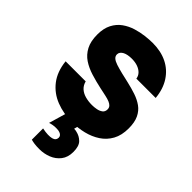

<svg xmlns="http://www.w3.org/2000/svg" viewBox="-283 -835 1230 1230"><g transform="rotate(45 332.5 -219.5)"><path d="M342 8Q264 8 197.5 -18Q131 -44 88.5 -99Q46 -154 37 -239H219Q226 -211 245 -193.5Q264 -176 292.5 -168Q321 -160 354 -160Q374 -160 395 -164Q416 -168 430.5 -179Q445 -190 445 -211Q445 -226 436.5 -235.5Q428 -245 412.5 -251.5Q397 -258 374 -263Q365 -265 355.5 -267Q346 -269 337 -271Q328 -273 318 -275Q267 -286 220 -300.5Q173 -315 137 -339Q101 -363 80 -403Q59 -443 59 -504Q59 -560 79 -598.5Q99 -637 132 -660.5Q165 -684 204 -696Q243 -708 281 -712.5Q319 -717 349 -717Q423 -717 479 -689.5Q535 -662 569.5 -609Q604 -556 611 -481H436Q433 -503 418 -518.5Q403 -534 379.5 -542.5Q356 -551 325 -551Q307 -551 291 -548Q275 -545 263.5 -539Q252 -533 245 -524Q238 -515 238 -503Q238 -487 250.5 -476Q263 -465 287.5 -457Q312 -449 348 -440Q365 -436 381 -432.5Q397 -429 413 -425Q457 -415 495.5 -402Q534 -389 563.5 -368Q593 -347 610 -311.5Q627 -276 627 -221Q627 -158 603 -114.5Q579 -71 538 -44Q497 -17 446 -4.5Q395 8 342 8ZM317 278Q288 278 270.5 275.5Q253 273 239 269V167Q268 173 289 173.5Q310 174 324 170.5Q338 167 345 158.5Q352 150 352 138Q352 128 346 121Q340 114 328.5 110Q317 106 302 106Q284 105 266 108.5Q248 112 241 115L290 -52H402L381 28Q387 28 393 28.5Q399 29 405 31Q437 38 460 61Q483 84 483 136Q483 185 458.5 216.5Q434 248 396 263Q358 278 317 278Z"/></g></svg>

Font: Onest Black
Style: Regular
Weight: 900
Designer: Dmitri Voloshin, Andrey Kudryavtsev
Foundry: Dmitri Voloshin, Andrey Kudryavtsev
Version: Version 1.000;gftools[0.9.33]